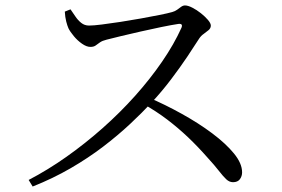

<svg xmlns="http://www.w3.org/2000/svg" viewBox="-20 -706 1040 709"><path d="M219.3 -663.1 240.4 -671.5Q248.7 -659.7 258.2 -645.5Q267.6 -631.3 280.1 -621.4Q292.5 -611.6 308.7 -611.6Q325.4 -611.6 356.1 -615.5Q386.8 -619.4 424.5 -625.1Q462.2 -630.9 499.9 -637.7Q537.6 -644.5 568.7 -650.7Q599.7 -656.9 615.9 -661.5Q626.7 -664.5 634.2 -670.1Q641.8 -675.8 648.8 -680.8Q655.9 -685.9 663.2 -685.9Q674.1 -685.9 690.2 -677.7Q706.3 -669.5 721.8 -657.2Q737.3 -644.9 747.9 -632.5Q758.5 -620.1 758.5 -611.6Q758.5 -601.9 750.4 -594.9Q742.3 -588 732.3 -580.9Q722.2 -573.9 715.4 -563.5Q698 -536 671.5 -496.5Q645 -457 611.7 -413Q578.3 -368.9 539.4 -326.8Q504.6 -289.6 460.1 -247.9Q415.5 -206.2 360.8 -164.4Q306 -122.6 240.9 -84.8Q175.7 -47 100.6 -17.2L85.8 -41.5Q156.8 -78.5 225.7 -127.2Q294.7 -176 359.1 -233Q423.5 -290.1 479.1 -352.3Q534.7 -414.5 578.7 -478.6Q622.7 -542.7 650.2 -603.7Q656.6 -620 638.4 -617.6Q612 -613.6 575 -606Q537.9 -598.3 499.4 -589.6Q460.9 -580.8 427.3 -572.8Q393.7 -564.8 373.3 -559.4Q357.9 -555.7 349 -549.4Q340.2 -543.1 333 -537.9Q325.9 -532.8 313.8 -532.8Q299.7 -532.8 282.8 -544.6Q265.9 -556.4 252.4 -572.8Q238.8 -589.2 232.8 -601.5Q228.6 -611 224.5 -626.7Q220.5 -642.4 219.3 -663.1ZM507.3 -323.3 526.8 -346.8Q589.9 -319.8 651.4 -285.6Q713 -251.5 763.4 -213.8Q813.8 -176.1 843.9 -139.3Q874 -102.6 874 -69.5Q874 -55.2 865.8 -44.2Q857.5 -33.2 840.5 -33.2Q827 -33.2 815.6 -43.9Q804.2 -54.5 788.5 -74.8Q772.8 -95.1 745.8 -124.6Q710.6 -164.7 674.4 -199.1Q638.1 -233.5 597.7 -264.3Q557.2 -295.2 507.3 -323.3Z"/></svg>

Font: Source Han Serif JP VF
Style: Regular
Weight: 250
Designer: Ryoko NISHIZUKA 西塚涼子 (kana & ideographs); Frank Grießhammer (Latin, Greek & Cyrillic); Wenlong ZHANG 张文龙 (bopomofo); San
Foundry: Adobe
Version: Version 2.001;hotconv 1.1.0;makeotfexe 2.6.0